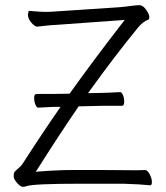

<svg xmlns="http://www.w3.org/2000/svg" viewBox="-20 -720 640 742"><path d="M214 -307H187L128 -304H127Q122 -304 117 -315.5Q112 -327 112 -342Q112 -357 122 -357H187L249 -358Q335 -479 455 -634L462 -643L199 -624Q175 -623 154.5 -620.5Q134 -618 124 -617H123Q115 -617 101.5 -632Q88 -647 88 -664L91 -678H93Q137 -674 155.5 -674Q174 -674 198 -676L440 -692Q464 -694 485.5 -697Q507 -700 519.5 -700Q532 -700 544.5 -682.5Q557 -665 557 -655Q557 -645 553 -644Q533 -637 513 -613Q420 -499 326 -368L320 -360L372 -361Q387 -361 444 -364H445Q450 -364 455 -353Q460 -342 460 -326.5Q460 -311 451 -311H373L284 -309Q204 -192 124 -65L118 -56L128 -57Q200 -63 264 -63H374L502 -62Q524 -62 539 -63H540Q550 -63 558.5 -46.5Q567 -30 567 -17Q567 -4 561 -4H560Q522 -8 457 -10H292Q111 -10 84 -1Q77 2 68 2Q59 2 46 -13Q33 -28 33 -37.5Q33 -47 34.5 -52Q36 -57 49 -68Q62 -79 66 -85Q143 -205 214 -307ZM93 -678Z"/></svg>

Font: LXGW WenKai Lite Light
Style: Regular
Weight: 300
Designer: LXGW / Fontworks Inc.
Foundry: LXGW / Fontworks Inc.
Version: Version 1.511; March 25, 2025